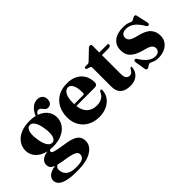

<svg xmlns="http://www.w3.org/2000/svg" viewBox="-43 -1161 1986 1986"><g transform="rotate(-45 950.0 -168.0)"><path d="M346 -48Q421.5 -38.5 465.5 -22Q509.5 -5.5 528.2 20.8Q547 47 547 85.5Q547 155.5 474.8 200.2Q402.5 245 267 245Q174.5 245 120 231.5Q65.5 218 41.8 194Q18 170 18 138.5Q18 104 45.2 79.8Q72.5 55.5 139 43Q107 31 94.2 14Q81.5 -3 81.5 -27Q81.5 -59 105.2 -83.8Q129 -108.5 189.5 -119Q115.5 -135.5 74.8 -180.2Q34 -225 34 -283Q34 -338 64 -381Q94 -424 149.2 -448.2Q204.5 -472.5 280.5 -472.5Q324.5 -472.5 362.5 -463Q385 -516.5 418.8 -545.2Q452.5 -574 495.5 -574Q531 -574 552 -553.8Q573 -533.5 573 -498.5Q573 -468 557.8 -450Q542.5 -432 515.5 -432Q497.5 -432 486.8 -440.8Q476 -449.5 468 -460.8Q460 -472 450.8 -480.8Q441.5 -489.5 427 -489.5Q403 -489.5 385.5 -456Q445.5 -435 477.8 -392.8Q510 -350.5 510 -298Q510 -243.5 479.8 -201Q449.5 -158.5 395 -134.5Q340.5 -110.5 269 -110.5Q245.5 -110.5 223.5 -113Q210.5 -105.5 210.5 -93Q210.5 -85 218.8 -78.2Q227 -71.5 255.8 -64.5Q284.5 -57.5 346 -48ZM250 -440Q219 -436.5 206 -397.8Q193 -359 203 -288.5Q212.5 -216.5 236.2 -179.5Q260 -142.5 292 -145.5Q322.5 -148.5 335.5 -187.2Q348.5 -226 338.5 -297Q329 -369 305.5 -406Q282 -443 250 -440ZM137 97.5Q137 148.5 172 179Q207 209.5 286 209.5Q351.5 209.5 380 193Q408.5 176.5 408.5 143.5Q408.5 125 395.2 112Q382 99 349.2 89Q316.5 79 257.5 70Q201.5 61.5 167.5 52.5Q137 66 137 97.5Z M1041.5 -278.5Q1041.5 -238.5 1000 -238.5H733Q742.5 -163.5 783.5 -127.2Q824.5 -91 887.5 -91Q933 -91 965.5 -110.8Q998 -130.5 1011 -167.5Q1022 -180 1028.5 -180Q1040 -180 1039.5 -161.5Q1038.5 -113.5 1010.2 -74.2Q982 -35 933.5 -11.8Q885 11.5 822.5 11.5Q752.5 11.5 698 -17.5Q643.5 -46.5 612.5 -99Q581.5 -151.5 581.5 -221Q581.5 -297 611.5 -354Q641.5 -411 697 -442.5Q752.5 -474 829.5 -474Q896.5 -474 944 -448.8Q991.5 -423.5 1016.5 -379.2Q1041.5 -335 1041.5 -278.5ZM730.5 -283.5Q730.5 -275.5 730.5 -267.5H860Q878.5 -267.5 878.5 -285.5Q878.5 -364 858.2 -400.5Q838 -437 808.5 -437Q774.5 -437 752.5 -399.8Q730.5 -362.5 730.5 -283.5Z M1116 -423 1087 -431Q1072.5 -436 1072.5 -446.5Q1072.5 -462 1090 -462H1125Q1137.5 -462 1149.5 -475.5L1242 -564Q1259.5 -582.5 1274.5 -582.5Q1292.5 -582.5 1292.5 -561V-462H1405Q1423.5 -462 1423.5 -448Q1423.5 -438 1413.2 -431Q1403 -424 1381 -424H1292.5V-147.5Q1292.5 -69.5 1346.5 -69.5Q1365.5 -69.5 1376.2 -79.2Q1387 -89 1394.8 -102.2Q1402.5 -115.5 1412 -125.5Q1425.5 -129.5 1425 -111.5Q1419.5 -56 1380.5 -22.5Q1341.5 11 1276.5 11Q1206.5 11 1168.5 -22.5Q1130.5 -56 1130.5 -124.5V-402Q1130.5 -418 1116 -423Z M1675 -23Q1706 -23 1723 -38.2Q1740 -53.5 1740 -77Q1740 -101 1722.8 -118.8Q1705.5 -136.5 1651 -150.5Q1576.5 -169 1535.8 -193.8Q1495 -218.5 1479.2 -250.5Q1463.5 -282.5 1463.5 -322.5Q1463.5 -394 1512.8 -434Q1562 -474 1651.5 -474Q1685 -474 1706.2 -468.2Q1727.5 -462.5 1739.8 -456.5Q1752 -450.5 1759 -450.5Q1772 -450.5 1788.2 -462.2Q1804.5 -474 1817.5 -474Q1823 -474 1828 -470.2Q1833 -466.5 1836 -456L1862.5 -335Q1870.5 -307.5 1855 -301.5Q1840.5 -295.5 1829 -312.5Q1787.5 -383 1747.2 -411.5Q1707 -440 1660.5 -440Q1624.5 -440 1606.2 -424.2Q1588 -408.5 1588 -382Q1588 -356 1608.8 -337.5Q1629.5 -319 1696 -303Q1790 -281.5 1827.2 -240Q1864.5 -198.5 1864.5 -137.5Q1864.5 -92 1841.5 -58.5Q1818.5 -25 1778.5 -6.8Q1738.5 11.5 1688 11.5Q1656 11.5 1635.5 4.8Q1615 -2 1602.5 -8.8Q1590 -15.5 1582 -15.5Q1574 -15.5 1563.2 -9Q1552.5 -2.5 1542 4Q1531.5 10.5 1523.5 10.5Q1509 10.5 1505.5 -11L1487.5 -118.5Q1482.5 -145.5 1496.5 -151.5Q1509.5 -157 1522.5 -138Q1561 -76 1599 -49.5Q1637 -23 1675 -23Z"/></g></svg>

Font: Fraunces 72pt S000
Style: Bold
Weight: 700
Version: Version 1.000; ttfautohint (v1.8.3)